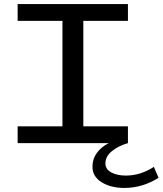

<svg xmlns="http://www.w3.org/2000/svg" viewBox="-20 -706 802 947"><path d="M762 171Q683 221 593 221Q527 221 481.5 193Q436 165 436 116Q436 78 457.5 48.5Q479 19 516 0H67V-83H288V-603H67V-686H611V-603H391V-83H611V0Q565 13 532.5 39Q500 65 500 100Q500 129 529 144.5Q558 160 600 160Q673 160 739 117Z"/></svg>

Font: BioRhyme Expanded
Style: Regular
Weight: 400
Width: 7
Designer: Aoife Mooney
Foundry: Aoife Mooney Type
Version: Version 1.000